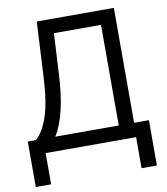

<svg xmlns="http://www.w3.org/2000/svg" viewBox="-94 -785 902 1035"><g transform="rotate(-10 357.0 -268.0)"><path d="M17.6 -78.1H62.5Q102.5 -113.8 128.9 -191.2Q155.3 -268.6 162.1 -409.2L177.7 -707H599.6V-78.1H680.7V169.9H596.7V0H101.6V170.9H17.6ZM515.6 -78.1V-628.9H257.8L246.1 -409.2Q234.9 -182.6 168 -78.1Z"/></g></svg>

Font: Pretendard Std
Style: Regular
Weight: 400
Designer: Base glyphs from Inter by Rasmus Andersson; Hangeul glyphs from Noto Sans CJK(Source Han Sans) by Jang Soo-young and Kan
Foundry: Kil Hyung-jin
Version: Version 1.309